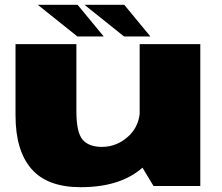

<svg xmlns="http://www.w3.org/2000/svg" viewBox="-20 -773 924 798"><path d="M618 0H812.5V-589.5H560.5V-95.5ZM297.5 -589.5H44.5V-293Q44.5 -147.5 110.5 -71.2Q176.5 5 315.5 5Q499 5 592 -95.5Q685 -196 685 -267.5L562 -323.5Q562 -251 514 -206.8Q466 -162.5 403.5 -162.5Q348.5 -162.5 323 -193Q297.5 -223.5 297.5 -310ZM495.5 -621.5H605L496.5 -753H331ZM301.5 -621.5H411L302.5 -753H137Z"/></svg>

Font: Anybody Expanded Black
Style: Regular
Weight: 900
Width: 7
Designer: Tyler Finck
Foundry: Etcetera Type Company
Version: Version 1.113;gftools[0.9.25]